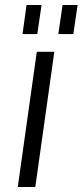

<svg xmlns="http://www.w3.org/2000/svg" viewBox="-20 -747 330 767"><path d="M197 -540 121 0H51L127 -540ZM146 -727 129 -611H70L86 -727ZM290 -727 273 -611H213L230 -727Z"/></svg>

Font: Pathway Extreme 28pt Light
Style: Italic
Weight: 300
Italic angle: -8°
Designer: Eduardo Rodriguez Tunni
Foundry: Eduardo Rodriguez Tunni
Version: Version 1.001;gftools[0.9.26]